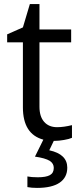

<svg xmlns="http://www.w3.org/2000/svg" viewBox="-20 -679 393 939"><path d="M243 10 221 56Q309 75 309 141Q309 189 271.5 214.5Q234 240 161 240Q134 240 114 236V184Q134 188 165 188Q205 188 224 177.5Q243 167 243 142Q243 121 224 108Q201 94 151 87L192 4Q92 -23 92 -154V-472H15V-511L92 -545L126 -659H173V-535H328V-472H173V-157Q173 -109 196 -83Q219 -57 259 -57Q292 -57 332 -67V-5Q319 1 293 5.5Q267 10 247 10Z"/></svg>

Font: OpenSansMMV
Style: Regular
Weight: 400
Designer: Steve Matteson
Foundry: Ascender Corporation
Version: Version 4.000